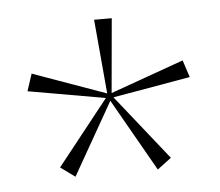

<svg xmlns="http://www.w3.org/2000/svg" viewBox="-34 -727 436 381"><g transform="rotate(-5 183.5 -536.5)"><path d="M334 -594.2 345.2 -560.1 190.9 -533.2 293.9 -403.8 266.1 -382.8 184.1 -526.9 102.1 -382.8 73.2 -403.8 175.8 -533.2 22 -560.1 33.2 -594.2 179.2 -542 166 -689.9H201.2L188 -542Z"/></g></svg>

Font: Genome Thin
Style: Regular
Weight: 250
Designer: Alfredo Marco Pradil
Version: Version 1.001